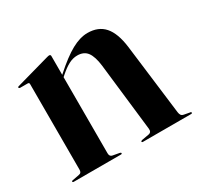

<svg xmlns="http://www.w3.org/2000/svg" viewBox="-105 -579 735 707"><g transform="rotate(-30 263.0 -225.0)"><path d="M182 -442.5V-28.5Q182 -21.5 185 -17.5Q188 -13.5 194 -12.5L221.5 -7.5Q227 -6.5 227 -3.5Q227 0 222.5 0H21Q19.5 0 18.2 -1Q17 -2 17 -3.5Q17 -4.5 18 -5.5Q19 -6.5 22 -7L50.5 -12.5Q57 -13.5 59.8 -17.5Q62.5 -21.5 62.5 -28V-392Q62.5 -395 61 -396.8Q59.5 -398.5 55.5 -398.5H23Q21 -399 19.8 -400Q18.5 -401 18.5 -402.5Q18.5 -404.5 19.8 -405.2Q21 -406 23 -406.5L165.5 -446.5Q170.5 -448 172.2 -448.2Q174 -448.5 176.5 -448.5Q179 -448.5 180.5 -446.8Q182 -445 182 -442.5ZM172 -343.5 167 -349 185 -365Q234.5 -409.5 271 -429.5Q307.5 -449.5 339 -449.5Q385 -449.5 410.5 -420.5Q436 -391.5 444 -330.5L481 -31Q482 -23 485.2 -18Q488.5 -13 496.5 -11.5L520.5 -7Q523.5 -7 524.5 -6Q525.5 -5 525.5 -3.5Q525.5 -2 524.5 -1Q523.5 0 521 0H316.5Q311.5 0 311.5 -3.5Q311.5 -6 317 -7.5L345 -12.5Q353.5 -13.5 356.8 -18.5Q360 -23.5 359 -31L326 -318.5Q321 -359 307 -377.8Q293 -396.5 265 -396.5Q246.5 -396.5 228.5 -387Q210.5 -377.5 189.5 -359Z"/></g></svg>

Font: Fraunces 120pt SemiBold
Style: Regular
Weight: 600
Version: Version 1.000;[b76b70a41]